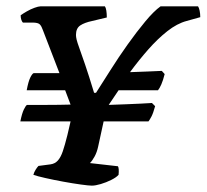

<svg xmlns="http://www.w3.org/2000/svg" viewBox="-20 -584 650 604"><path d="M269 0Q260 0 234.5 -3.5Q209 -7 179 -12.5Q149 -18 122.5 -24Q96 -30 85 -34Q87 -42 92 -50Q97 -58 101 -62L139 -67Q153 -69 162 -79Q171 -89 177.5 -108Q184 -127 192 -159L202 -202H44Q49 -227 55 -239.5Q61 -252 65 -254Q92 -254 128.5 -254Q165 -254 202 -255L185 -300H64Q69 -327 75 -339.5Q81 -352 86 -354H167L115 -489Q111 -501 105.5 -507Q100 -513 82 -513H52Q49 -516 47 -522Q45 -528 45 -536Q52 -541 64 -548Q76 -555 88.5 -559.5Q101 -564 107 -564H310Q313 -560 314.5 -550.5Q316 -541 316 -529L270 -518Q246 -513 232.5 -504Q219 -495 219 -474Q219 -468 221 -459.5Q223 -451 229.5 -433Q236 -415 247.5 -381.5Q259 -348 276 -292H282Q302 -323 327.5 -363.5Q353 -404 381.5 -444Q410 -484 437 -516.5Q464 -549 485 -564H603Q606 -560 608 -550.5Q610 -541 610 -530L567 -518Q537 -510 506.5 -486Q476 -462 446.5 -428.5Q417 -395 389 -357Q416 -358 443 -359Q470 -360 489 -361L498 -351Q493 -331 487.5 -318.5Q482 -306 477 -300H353L322 -254Q351 -255 376.5 -256Q402 -257 422.5 -258Q443 -259 458 -260L468 -250Q462 -228 456.5 -217.5Q451 -207 447 -202H306L289 -124Q285 -105 277.5 -91.5Q270 -78 263 -71L351 -61Q353 -58 353.5 -51Q354 -44 353 -34Q346 -26 330 -18Q314 -10 297 -5Q280 0 269 0Z"/></svg>

Font: Texturina 12pt SemiBold
Style: Italic
Weight: 600
Italic angle: -11°
Version: Version 1.002